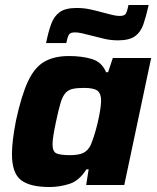

<svg xmlns="http://www.w3.org/2000/svg" viewBox="-20 -743 629 771"><path d="M179 8Q100 8 64 -20Q28 -48 28 -125Q28 -150 32 -183.5Q36 -217 44 -258Q66 -360 92.5 -416.5Q119 -473 158.5 -495.5Q198 -518 257 -518Q309 -518 349 -506Q389 -494 406 -453H414L433 -510H587L479 0H326L336 -63H327Q298 -17 258.5 -4.5Q219 8 179 8ZM261 -120Q296 -120 314.5 -129Q333 -138 344 -160Q350 -174 357.5 -197Q365 -220 371.5 -247Q378 -274 382 -299Q386 -324 386 -339Q386 -368 371 -379Q356 -390 317 -390Q289 -390 271.5 -386Q254 -382 242.5 -369Q231 -356 223 -329Q215 -302 205 -255Q198 -222 194.5 -200Q191 -178 191 -163Q191 -134 207 -127Q223 -120 261 -120ZM165 -570Q174 -615 185.5 -646.5Q197 -678 220 -694.5Q243 -711 288 -711Q317 -711 344 -705Q371 -699 396 -692Q415 -687 431 -683Q447 -679 461 -679Q480 -679 485.5 -688.5Q491 -698 496 -723H577Q567 -678 556 -646Q545 -614 522 -597.5Q499 -581 454 -581Q424 -581 397.5 -587.5Q371 -594 347 -600Q328 -605 311 -609Q294 -613 281 -613Q262 -613 256.5 -603.5Q251 -594 246 -570Z"/></svg>

Font: Saira
Style: Bold Italic
Weight: 700
Italic angle: -12°
Designer: Hector Gatti with collaboration of the Omnibus-Type team
Foundry: Omnibus-Type
Version: Version 1.100; ttfautohint (v1.8.3)